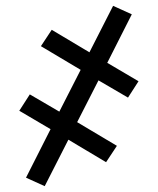

<svg xmlns="http://www.w3.org/2000/svg" viewBox="-20 -481 540 657"><path d="M133 156 69 127 153 -39 46 -102 82 -158 183 -99 256 -242 120 -323 157 -379 286 -302 367 -461 431 -432 347 -266 454 -203 418 -147 317 -206 244 -63 380 18 343 74 214 -3Z"/></svg>

Font: Iosevka Custom
Style: Regular
Weight: 400
Monospace: yes
Designer: Belleve Invis
Foundry: Belleve Invis
Version: Version 32.5.0; ttfautohint (v1.8.4)